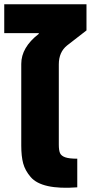

<svg xmlns="http://www.w3.org/2000/svg" viewBox="-63 -882 427 904"><path d="M213.9 -579.1V-201.2Q213.9 -173.8 219.7 -160.9Q225.6 -147.9 244.1 -141.4Q262.7 -134.8 300.8 -134.8V0Q217.3 6.3 162.4 -5.9Q107.4 -18.1 81.3 -48.6Q55.2 -79.1 46.1 -112.8Q37.1 -146.5 37.1 -196.8V-581.1Q37.1 -658.7 119.1 -722.2L120.1 -726.1H-43V-861.8H344.2V-738.8L252.9 -668Q213.9 -636.7 213.9 -579.1Z"/></svg>

Font: LT Superior Black
Style: Regular
Weight: 900
Designer: Daniel Lyons
Foundry: LyonsType
Version: Version 2.005